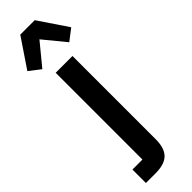

<svg xmlns="http://www.w3.org/2000/svg" viewBox="-359 -782 978 978"><g transform="rotate(-45 130.0 -293.5)"><path d="M-4 103H68V-522H189V78Q189 141 160 170.5Q131 200 65 200H-4ZM182 -787 288 -630 227 -583 130 -701 33 -583 -28 -630 78 -787Z"/></g></svg>

Font: IBM Plex Sans Cond SmBld
Style: Regular
Weight: 600
Width: 3
Designer: Mike Abbink, Paul van der Laan, Pieter van Rosmalen
Foundry: Bold Monday
Version: Version 1.3